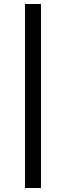

<svg xmlns="http://www.w3.org/2000/svg" viewBox="-20 -830 330 960"><path d="M105 110V-810H185V110Z"/></svg>

Font: Share
Style: Regular
Weight: 400
Designer: Ralph du Carrois
Version: Version 1.001